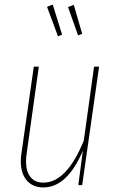

<svg xmlns="http://www.w3.org/2000/svg" viewBox="-20 -811 513 841"><path d="M71 -105Q71 -122 74 -140L128 -519H150L97 -140Q94 -121 94 -104Q94 -59 114 -35Q134 -11 170 -11Q272 -11 347 -195L392 -519H414L340 0H323L343 -151Q274 10 170 10Q124 10 97.5 -20.5Q71 -51 71 -105ZM211 -791 252 -659 234 -652 186 -781ZM303 -790 340 -663 322 -656 278 -780Z"/></svg>

Font: Fira Sans Extra Condensed Thin
Style: Italic
Weight: 250
Width: 3
Italic angle: -8°
Designer: Carrois Corporate & Edenspiekermann AG
Foundry: Carrois Corporate GbR & Edenspiekermann AG
Version: Version 4.203